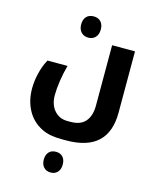

<svg xmlns="http://www.w3.org/2000/svg" viewBox="-161 -771 1112 1370"><g transform="rotate(15 395.5 -86.0)"><path d="M361 242Q318 242 280 235Q242 228 210 211Q139 174 102 104.5Q65 35 65 -53Q65 -109 79.5 -168.5Q94 -228 120 -274H268Q252 -217 243 -156.5Q234 -96 234 -50Q234 21 271.5 63.5Q309 106 368 106H392Q466 106 501.5 64Q537 22 537 -53V-499H706V-46Q706 242 396 242ZM358 -507Q325 -507 305 -528.5Q285 -550 285 -586Q285 -622 304 -643Q323 -664 358 -664Q391 -664 410.5 -643.5Q430 -623 430 -586Q430 -549 410 -528Q390 -507 358 -507ZM348 492Q315 492 296 471Q277 450 277 415Q277 381 295 360Q313 339 348 339Q380 339 398.5 359Q417 379 417 415Q417 451 398 471.5Q379 492 348 492Z"/></g></svg>

Font: Noto Kufi Arabic ExtraBold
Style: Regular
Weight: 800
Designer: Monotype Design Team, David Williams, Khaled Hosny
Foundry: Google LLC
Version: Version 2.109; ttfautohint (v1.8.4.7-5d5b)